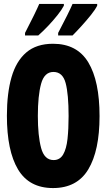

<svg xmlns="http://www.w3.org/2000/svg" viewBox="-20 -947 540 974"><path d="M249 7Q128 7 71.5 -87.5Q15 -182 15 -360Q15 -474 38.5 -555.5Q62 -637 113.5 -681Q165 -725 249 -725Q371 -725 428 -630.5Q485 -536 485 -358Q485 -183 428 -88Q371 7 249 7ZM252 -135Q284 -135 300.5 -163.5Q317 -192 322.5 -242.5Q328 -293 328 -358Q328 -469 313 -525.5Q298 -582 251 -582Q205 -582 188.5 -522Q172 -462 172 -359Q172 -258 188.5 -196.5Q205 -135 252 -135ZM275 -780Q301 -829 320.5 -868.5Q340 -908 348 -927H473V-918Q463 -898 440.5 -870Q418 -842 393 -814.5Q368 -787 348 -767H275ZM107 -780Q133 -830 152 -869Q171 -908 179 -927H304V-918Q293 -897 271.5 -870Q250 -843 224.5 -816Q199 -789 174 -767H107Z"/></svg>

Font: Noto Sans Mono ExtraCondensed Black
Style: Regular
Weight: 900
Width: 2
Designer: Monotype Design Team
Foundry: Monotype Imaging Inc.
Version: Version 2.014